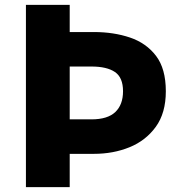

<svg xmlns="http://www.w3.org/2000/svg" viewBox="-20 -765 751 785"><path d="M86 0V-745H265V-634H364Q445 -634 511.5 -611.5Q578 -589 618 -536.5Q658 -484 658 -392Q658 -303 617 -246.5Q576 -190 509.5 -163Q443 -136 364 -136H265V0ZM265 -277H354Q420 -277 451.5 -307Q483 -337 483 -392Q483 -448 450 -470.5Q417 -493 354 -493H265Z"/></svg>

Font: Noto Sans TC Thin Black
Style: Regular
Weight: 900
Version: Version 2.004-H2;hotconv 1.0.118;makeotfexe 2.5.65603